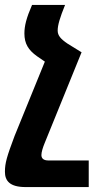

<svg xmlns="http://www.w3.org/2000/svg" viewBox="-37 -521 403 779"><path d="M-17 176C-17 212 2 238 67 238H323V130H159C139 130 131 121 131 108C131 96 137 77 144 60L294 -309L292 -310L237 -344C209 -363 197 -377 197 -397C197 -419 206 -449 227 -501H93C70 -448 62 -416 62 -385C62 -344 78 -318 113 -293L145 -271L22 31C-9 114 -17 140 -17 176Z"/></svg>

Font: Noto Sans Armenian Condensed
Style: Bold
Weight: 700
Width: 3
Designer: Monotype Design Team
Foundry: Monotype Imaging Inc.
Version: Version 2.008